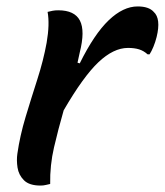

<svg xmlns="http://www.w3.org/2000/svg" viewBox="-20 -571 512 597"><path d="M136 1Q131 2 123 4Q115 6 106 6Q71 6 54.5 -10.5Q38 -27 34.5 -50Q31 -73 34 -93Q42 -149 59.5 -207Q77 -265 96 -324Q115 -383 125 -438Q135 -496 128 -534Q136 -536 143.5 -537.5Q151 -539 161 -539Q212 -539 228.5 -507Q245 -475 228 -408Q225 -393 221 -376L228 -374Q273 -465 318 -508Q363 -551 408 -551Q443 -551 458 -534Q481 -513 467 -456Q463 -440 457 -425.5Q451 -411 445 -402H439Q427 -413 412.5 -417.5Q398 -422 378 -422Q333 -422 286 -377.5Q239 -333 178 -228Q161 -169 148 -113Q135 -57 136 1Z"/></svg>

Font: Recursive Sn Csl St Med
Style: Italic
Weight: 500
Italic angle: -15°
Version: Version 1.079;hotconv 1.0.112;makeotfexe 2.5.65598; ttfautoh